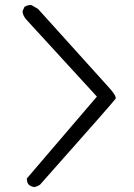

<svg xmlns="http://www.w3.org/2000/svg" viewBox="-20 -778 540 772"><path d="M444.3 -380.4Q445.3 -381.8 445.3 -384.3Q445.3 -386.7 443.4 -391.6Q441.4 -396.5 435.5 -404.8Q429.7 -413.1 420.9 -422.9L133.3 -741.7L106.9 -757.3Q105 -757.8 101.1 -757.8Q97.2 -757.8 91.1 -756.1Q85 -754.4 78.6 -750.5L70.8 -733.9Q70.8 -733.4 70.8 -732.4Q70.8 -717.8 84.5 -700.7L369.6 -389.6L88.4 -61Q87.9 -59.6 87.9 -58.6Q87.9 -44.4 95.7 -35.2Q105 -27.8 117.2 -25.9Q129.9 -27.8 141.1 -35.6Q434.1 -365.7 444.3 -380.4Z"/></svg>

Font: NaikaiFont
Style: Light
Weight: 300
Version: Version 1.89